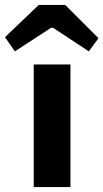

<svg xmlns="http://www.w3.org/2000/svg" viewBox="-71 -754 417 774"><path d="M213 -494V0H65V-494ZM192 -734 326 -600 287 -547 143 -642H135L-11 -547L-51 -604L85 -734Z"/></svg>

Font: Exo 2
Style: Bold
Weight: 700
Designer: Natanael Gama
Foundry: Natanael Gama
Version: Version 2.010